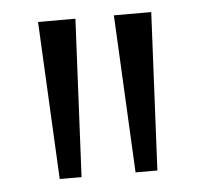

<svg xmlns="http://www.w3.org/2000/svg" viewBox="-36 -845 450 425"><g transform="rotate(-5 189.0 -633.0)"><path d="M80.5 -457.5 63 -808H146L129 -457.5ZM249 -457.5 231.5 -808H314.5L297.5 -457.5Z"/></g></svg>

Font: Encode Sans SC Condensed Thin
Style: Regular
Weight: 400
Version: Version 3.002